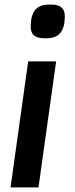

<svg xmlns="http://www.w3.org/2000/svg" viewBox="-20 -818 328 838"><path d="M103 -550H225L148 0H26ZM114 -701Q114 -712 115 -718L116 -731Q126 -798 193 -798H205Q263 -798 263 -747Q263 -737 262 -731L261 -718Q251 -651 184 -651H172Q114 -651 114 -701Z"/></svg>

Font: Krub SemiBold
Style: Italic
Weight: 600
Italic angle: -8°
Designer: Ekaluck Peanpanawate
Foundry: Cadson Demak Co.,Ltd.
Version: Version 1.000; ttfautohint (v1.6)